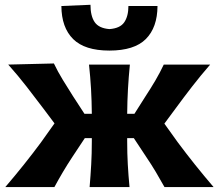

<svg xmlns="http://www.w3.org/2000/svg" viewBox="-20 -762 892 782"><path d="M1.5 0Q79.5 -91 146.5 -181.5L202 -259.5L157 -319.5Q123 -364.5 88.5 -409Q54 -453.5 13.5 -499L199.5 -503.5Q215.5 -470 235.8 -436.8Q256 -403.5 277.5 -370L324 -298.5H354Q353.5 -351 350.8 -399.5Q348 -448 342.5 -499H509Q504 -448.5 501.2 -399.5Q498.5 -350.5 498 -298.5H527.5L572.5 -369.5Q593.5 -401.5 612.8 -434.2Q632 -467 647 -499H836Q796.5 -453.5 762.2 -409.2Q728 -365 695 -320L649.5 -258.5L704 -182.5Q737.5 -137.5 774.2 -91.5Q811 -45.5 850 0H650Q632.5 -31.5 614.5 -61.8Q596.5 -92 575.5 -123L525 -199.5H498V-187Q498 -136.5 500.5 -92.2Q503 -48 507.5 0H345Q349 -48 351.5 -92.2Q354 -136.5 354 -187V-199.5H325.5L274.5 -122.5Q254 -91.5 236 -61Q218 -30.5 201.5 0ZM425.5 -556Q325 -556 277.8 -603Q230.5 -650 230 -737.5L348.5 -742.5Q348.5 -697 365.5 -672Q382.5 -647 425.5 -643.5Q469 -646.5 486 -671.2Q503 -696 503 -737.5H621.5Q621 -650 574 -603Q527 -556 425.5 -556Z"/></svg>

Font: Commissioner Flair
Style: Bold
Weight: 700
Designer: Kostas Bartsokas
Foundry: Kostas Bartsokas
Version: Version 1.000; ttfautohint (v1.8.3)